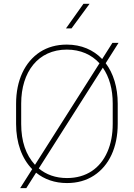

<svg xmlns="http://www.w3.org/2000/svg" viewBox="-20 -956 706 1013"><path d="M601.1 -408.7C601.1 -495.1 578.1 -569.3 537.6 -622.6L605.5 -730H573.2L519 -644.5C472.7 -692.9 409.2 -720.7 332.5 -720.7C278.3 -720.7 231 -707.5 190.9 -681.6C110.8 -628.9 64.9 -532.2 64.9 -408.7V-302.2C64.9 -202.1 95.7 -118.7 149.9 -63.5L86.4 36.6H118.7L170.4 -44.9C213.9 -9.8 269 9.8 333.5 9.8C387.7 9.8 435.1 -3.4 475.6 -29.8C555.7 -82 601.1 -178.7 601.1 -302.2ZM91.8 -409.7C91.8 -576.2 180.7 -694.3 332.5 -694.3C405.3 -694.3 463.4 -667.5 504.9 -622.1L164.6 -86.4C116.2 -138.7 91.8 -210.4 91.8 -302.2ZM574.7 -302.2C574.7 -246.6 565.4 -197.3 546.4 -154.3C508.8 -68.4 435.5 -16.6 333.5 -16.6C273.4 -16.6 223.6 -34.7 184.6 -67.4L522.5 -599.1C557.1 -548.8 574.7 -485.8 574.7 -409.7ZM357.4 -806.2 452.6 -936H420.4L328.1 -806.2Z"/></svg>

Font: Vazirmatn Thin
Style: Regular
Weight: 100
Designer: Saber Rastikerdar
Foundry: Saber Rastikerdar
Version: Version 33.003